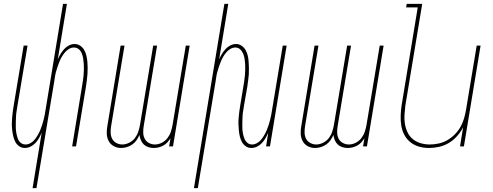

<svg xmlns="http://www.w3.org/2000/svg" viewBox="-20 -755 2540 990"><path d="M148 215 195 -71Q189 -57 181.5 -43.5Q174 -30 163 -18Q152 -6 137.5 1Q123 8 108 8Q92 8 79 -1Q66 -10 59 -23.5Q52 -37 48.5 -52Q45 -67 43 -83Q41 -99 41 -115Q41 -131 42.5 -147.5Q44 -164 46 -180.5Q48 -197 51 -213L102 -520H122L70 -210Q68 -196 65.5 -181.5Q63 -167 62.5 -152.5Q62 -138 61.5 -123.5Q61 -109 61.5 -95Q62 -81 64.5 -67.5Q67 -54 71.5 -41Q76 -28 86.5 -19Q97 -10 112 -10Q125 -10 138 -17.5Q151 -25 159.5 -36Q168 -47 175 -59Q182 -71 187.5 -84Q193 -97 197 -110Q201 -123 204.5 -136Q208 -149 210.5 -162.5Q213 -176 215 -189L305 -735H325L278 -449Q284 -463 292 -476.5Q300 -490 311 -502Q322 -514 336 -521Q350 -528 365 -528Q381 -528 394 -519Q407 -510 414.5 -496.5Q422 -483 425.5 -468Q429 -453 430.5 -437Q432 -421 432 -405Q432 -389 431 -372.5Q430 -356 427.5 -339.5Q425 -323 423 -307L372 0H352L403 -310Q405 -324 407.5 -338.5Q410 -353 411 -367.5Q412 -382 412.5 -396.5Q413 -411 412 -425Q411 -439 409 -452.5Q407 -466 402 -479Q397 -492 386.5 -501Q376 -510 361 -510Q348 -510 335.5 -502.5Q323 -495 314 -484Q305 -473 298 -461Q291 -449 286 -436Q281 -423 276.5 -410Q272 -397 268.5 -384Q265 -371 263 -357.5Q261 -344 259 -331L168 215Z M604 8Q584 8 566.5 -1.5Q549 -11 540 -28.5Q531 -46 530.5 -67Q530 -88 534 -108L602 -520H622L553 -105Q550 -88 550.5 -71Q551 -54 558 -40Q565 -26 579.5 -18Q594 -10 611 -10Q628 -10 646 -19Q664 -28 675.5 -43Q687 -58 693 -76Q699 -94 702 -112L770 -520H790L721 -105Q718 -88 718.5 -71Q719 -54 726 -40Q733 -26 747.5 -18Q762 -10 779 -10Q797 -10 814.5 -19Q832 -28 843.5 -43Q855 -58 861 -76Q867 -94 870 -112L938 -520H958L872 0H852L859 -42Q852 -31 843 -21Q834 -11 822 -4.5Q810 2 797.5 5Q785 8 773 8Q758 8 744.5 3.5Q731 -1 721.5 -10Q712 -19 706.5 -32Q701 -45 699 -59Q693 -45 684 -32Q675 -19 662 -10Q649 -1 634 3.5Q619 8 604 8Z M980 215 1137 -735H1157L1110 -449Q1116 -463 1124 -476.5Q1132 -490 1143 -502Q1154 -514 1168 -521Q1182 -528 1197 -528Q1213 -528 1226 -519Q1239 -510 1246.5 -496.5Q1254 -483 1257.5 -468Q1261 -453 1262 -437Q1263 -421 1263.5 -405Q1264 -389 1263 -372.5Q1262 -356 1259.5 -339.5Q1257 -323 1255 -307L1238 -210Q1236 -196 1233.5 -181.5Q1231 -167 1230.5 -152.5Q1230 -138 1229.5 -123.5Q1229 -109 1229.5 -95Q1230 -81 1232.5 -67.5Q1235 -54 1240 -41Q1245 -28 1255 -19Q1265 -10 1280 -10Q1293 -10 1306 -17.5Q1319 -25 1327.5 -36Q1336 -47 1343 -59Q1350 -71 1355.5 -84Q1361 -97 1365 -110Q1369 -123 1372.5 -136Q1376 -149 1378.5 -162.5Q1381 -176 1383 -189L1438 -520H1458L1372 0H1352L1363 -71Q1357 -57 1349.5 -43.5Q1342 -30 1331 -18Q1320 -6 1305.5 1Q1291 8 1276 8Q1260 8 1247 -1Q1234 -10 1227 -23.5Q1220 -37 1216.5 -52Q1213 -67 1211.5 -83Q1210 -99 1209.5 -115Q1209 -131 1210.5 -147.5Q1212 -164 1214 -180.5Q1216 -197 1219 -213L1235 -310Q1237 -324 1239.5 -338.5Q1242 -353 1243 -367.5Q1244 -382 1244.5 -396.5Q1245 -411 1244 -425Q1243 -439 1241 -452.5Q1239 -466 1233.5 -479Q1228 -492 1218 -501Q1208 -510 1193 -510Q1180 -510 1167.5 -502.5Q1155 -495 1146 -484Q1137 -473 1130 -461Q1123 -449 1118 -436Q1113 -423 1108.5 -410Q1104 -397 1100.5 -384Q1097 -371 1095 -357.5Q1093 -344 1091 -331L1000 215Z M1604 8Q1584 8 1566.5 -1.5Q1549 -11 1540 -28.5Q1531 -46 1530.5 -67Q1530 -88 1534 -108L1602 -520H1622L1553 -105Q1550 -88 1550.5 -71Q1551 -54 1558 -40Q1565 -26 1579.5 -18Q1594 -10 1611 -10Q1628 -10 1646 -19Q1664 -28 1675.5 -43Q1687 -58 1693 -76Q1699 -94 1702 -112L1770 -520H1790L1721 -105Q1718 -88 1718.5 -71Q1719 -54 1726 -40Q1733 -26 1747.5 -18Q1762 -10 1779 -10Q1797 -10 1814.5 -19Q1832 -28 1843.5 -43Q1855 -58 1861 -76Q1867 -94 1870 -112L1938 -520H1958L1872 0H1852L1859 -42Q1852 -31 1843 -21Q1834 -11 1822 -4.5Q1810 2 1797.5 5Q1785 8 1773 8Q1758 8 1744.5 3.5Q1731 -1 1721.5 -10Q1712 -19 1706.5 -32Q1701 -45 1699 -59Q1693 -45 1684 -32Q1675 -19 1662 -10Q1649 -1 1634 3.5Q1619 8 1604 8Z M2192 8Q2165 8 2140.5 1Q2116 -6 2096.5 -21.5Q2077 -37 2065 -59.5Q2053 -82 2049 -107.5Q2045 -133 2046 -159.5Q2047 -186 2051 -213L2134 -717H2074L2077 -735H2157L2070 -210Q2067 -186 2065.5 -162Q2064 -138 2068 -115Q2072 -92 2082 -71.5Q2092 -51 2109.5 -37Q2127 -23 2149.5 -16.5Q2172 -10 2196 -10Q2218 -10 2241.5 -15Q2265 -20 2286 -32Q2307 -44 2324.5 -61.5Q2342 -79 2354 -100Q2366 -121 2372.5 -143.5Q2379 -166 2383 -189L2438 -520H2458L2372 0H2352L2368 -99Q2356 -75 2337 -53.5Q2318 -32 2294.5 -18Q2271 -4 2244.5 2Q2218 8 2192 8Z"/></svg>

Font: Iosevka Thin Oblique
Style: Regular
Weight: 100
Italic angle: -9°
Monospace: yes
Designer: Belleve Invis
Foundry: Belleve Invis
Version: Version 32.5.0; ttfautohint (v1.8.4)